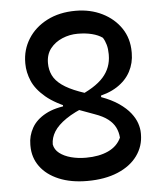

<svg xmlns="http://www.w3.org/2000/svg" viewBox="-53 -766 706 833"><g transform="rotate(-5 300.0 -350.0)"><path d="M307 -720Q371 -720 422.5 -694.5Q474 -669 504 -624.5Q534 -580 534 -521V-516Q534 -473 514.5 -436Q495 -399 455.5 -373.5Q416 -348 357 -338L385 -366V-313L279 -346Q361 -379 397.5 -420Q434 -461 434 -517V-521Q434 -543 429 -561Q424 -579 415 -593Q397 -606 369.5 -613Q342 -620 307 -620Q272 -620 240 -606.5Q208 -593 188 -567.5Q168 -542 168 -504Q168 -475 179.5 -451Q191 -427 218.5 -407Q246 -387 292 -370L383 -338Q430 -321 461 -299.5Q492 -278 510 -255Q528 -232 535.5 -209.5Q543 -187 543 -167V-162Q543 -110 513 -68.5Q483 -27 427 -3.5Q371 20 294 20Q223 20 170.5 -2Q118 -24 89.5 -63Q61 -102 61 -153V-159Q61 -197 80 -231Q99 -265 140.5 -287.5Q182 -310 247 -315L217 -288V-333L322 -305Q264 -283 227.5 -258Q191 -233 174.5 -206.5Q158 -180 158 -151Q162 -128 182 -112.5Q202 -97 232 -89Q262 -81 297 -81Q354 -81 394 -99.5Q434 -118 451 -155Q449 -180 439 -200Q429 -220 408 -236.5Q387 -253 350 -266L260 -299Q185 -327 143.5 -362Q102 -397 86 -435Q70 -473 70 -510V-514Q70 -571 99.5 -618Q129 -665 182.5 -692.5Q236 -720 307 -720Z"/></g></svg>

Font: Recursive Casual Medium
Style: Regular
Weight: 500
Version: Version 1.047